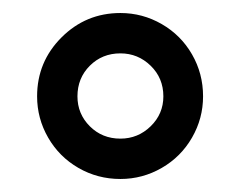

<svg xmlns="http://www.w3.org/2000/svg" viewBox="-20 -742 369 295"><path d="M292 -594Q292 -560 275 -530.5Q258 -501 228.5 -484Q199 -467 165 -467Q130 -467 100.5 -484Q71 -501 54 -530.5Q37 -560 37 -594Q37 -647 74.5 -684.5Q112 -722 165 -722Q199 -722 228.5 -705Q258 -688 275 -658.5Q292 -629 292 -594ZM99 -594Q99 -567 118 -548Q137 -529 165 -529Q192 -529 211.5 -548Q231 -567 231 -594Q231 -622 211.5 -641Q192 -660 165 -660Q137 -660 118 -641Q99 -622 99 -594Z"/></svg>

Font: CST
Style: Medium
Weight: 500
Version: Version 1.00